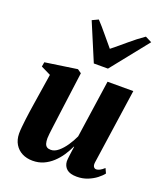

<svg xmlns="http://www.w3.org/2000/svg" viewBox="-151 -922 876 1033"><g transform="rotate(20 286.5 -406.0)"><path d="M158.5 11.5Q124.5 11.5 98.2 -2Q72 -15.5 56.8 -40.8Q41.5 -66 41 -101.5Q41 -117.5 43 -138.2Q45 -159 47.8 -182.5Q50.5 -206 54 -229Q57.5 -252 60.5 -272L89 -454.5L33 -482L37.5 -508L220.5 -535L242.5 -519.5L211.5 -285.5Q209 -264.5 205.8 -241.2Q202.5 -218 199.8 -195.8Q197 -173.5 195 -156.2Q193 -139 193 -130Q193 -112 196.5 -100.2Q200 -88.5 208.2 -82.8Q216.5 -77 231 -77Q252.5 -77 273.8 -94.8Q295 -112.5 313.5 -139.8Q332 -167 345 -195.5L393 -526H540.5L478 -94.5Q476 -77.5 481.8 -69.8Q487.5 -62 496.5 -62Q505.5 -62 516.8 -67.8Q528 -73.5 541.5 -86L554 -59Q543 -44 522 -27.8Q501 -11.5 472.8 -0.2Q444.5 11 411.5 11Q372.5 11 353.8 -5.2Q335 -21.5 333.5 -49Q333.5 -53.5 334.2 -63Q335 -72.5 336.8 -85Q338.5 -97.5 340.2 -110.8Q342 -124 344 -135.5L342 -136Q329.5 -108.5 312 -82.2Q294.5 -56 271.5 -34.8Q248.5 -13.5 220.5 -1Q192.5 11.5 158.5 11.5ZM290 -593 199.5 -808 234.5 -824.5Q261.5 -796 289 -762.2Q316.5 -728.5 344 -696.5Q384.5 -729 423.2 -762.2Q462 -795.5 504 -824.5L541 -806L371 -593Z"/></g></svg>

Font: Merriweather 96pt ExtraBold
Style: Italic
Weight: 800
Italic angle: -7.8°
Version: Version 2.101